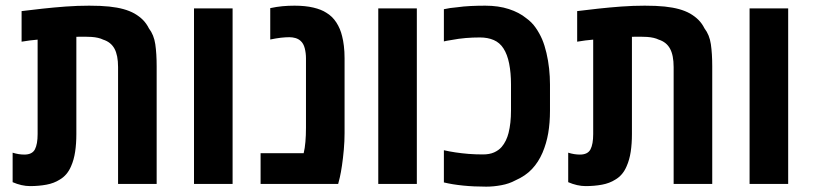

<svg xmlns="http://www.w3.org/2000/svg" viewBox="-20 -661 2920 690"><path d="M87.9 7.8Q73.2 7.8 57.1 4.2Q41 0.5 25.4 -6.3V-112.3Q46.9 -105.5 67.4 -105.5Q95.7 -105.5 105.5 -124.3Q115.2 -143.1 115.2 -179.2V-518.6Q101.1 -517.6 86.7 -515.6Q72.3 -513.7 57.6 -511.2V-621.1Q92.8 -625.5 133.1 -629.9Q173.3 -634.3 216.1 -637.5Q258.8 -640.6 300.3 -640.6Q342.3 -640.6 372.1 -637.5Q401.9 -634.3 423.8 -628.2Q445.8 -622.1 463.4 -612.3Q481 -602.1 493.7 -589.4Q506.3 -576.7 515.1 -559.1Q533.2 -535.6 538.1 -502Q543 -468.3 543 -422.9V0H404.3V-419.9Q404.3 -462.4 391.4 -486.1Q378.4 -509.8 350.6 -518.6Q335 -526.4 309.1 -528.3Q297.9 -528.8 284.2 -529.1Q270.5 -529.3 254.4 -528.8V-179.2Q254.4 -144.5 250 -115.5Q245.6 -86.4 235.4 -63.5Q221.7 -31.2 194.8 -15.6Q174.3 -2.4 146.7 2.7Q119.1 7.8 87.9 7.8Z M677.2 0V-630.9H815.9V0Z M916.5 0V-110.4H1071.3Q1075.7 -128.4 1077.6 -151.4Q1079.6 -174.3 1079.6 -202.1V-451.7Q1079.6 -470.2 1075.2 -487.5Q1070.8 -504.9 1060.1 -514.2Q1052.7 -521 1042 -524.2Q1031.2 -527.3 1020 -527.3Q1006.3 -527.3 989.3 -525.4Q972.2 -523.4 951.2 -519V-631.8Q974.1 -636.7 995.1 -638.7Q1016.1 -640.6 1038.6 -640.6Q1077.1 -640.6 1106 -633.8Q1134.8 -627 1152.8 -615.2Q1174.3 -602.5 1188.7 -580.3Q1203.1 -558.1 1209.5 -530.8Q1213.4 -516.1 1215.8 -496.1Q1218.3 -476.1 1218.3 -451.7V-182.6Q1218.3 -153.8 1215.6 -123.3Q1212.9 -92.8 1209 -66.4Q1205.1 -40 1201.2 -23.4L1195.3 0Z M1339.4 0V-630.9H1478V0Z M1727.5 9.8Q1683.1 9.8 1644.3 5.9Q1605.5 2 1575.2 -5.4V-121.1Q1594.2 -116.7 1616.9 -113.3Q1639.6 -109.9 1664.3 -107.9Q1689 -106 1715.3 -106Q1739.3 -106 1755.6 -113.3Q1772 -120.6 1782.7 -132.8Q1791.5 -143.1 1797.9 -156.2Q1804.2 -169.4 1807.6 -183.1Q1812 -200.7 1814.2 -220.7Q1816.4 -240.7 1816.4 -263.2V-357.9Q1816.4 -398.9 1809.8 -432.4Q1803.2 -465.8 1789.1 -487.3Q1775.9 -507.8 1754.4 -517.1Q1732.9 -526.4 1704.6 -526.4Q1678.7 -526.4 1654.3 -524.4Q1629.9 -522.5 1598.6 -516.6Q1592.3 -515.6 1586.4 -514.6Q1580.6 -513.7 1575.2 -512.2V-627.9Q1586.4 -630.4 1597.7 -632.1Q1608.9 -633.8 1622.1 -634.8Q1646 -638.2 1671.4 -639.4Q1696.8 -640.6 1724.1 -640.6Q1771.5 -640.6 1808.8 -628.4Q1846.2 -616.2 1871.1 -595.7Q1891.1 -581.5 1905 -561.5Q1918.9 -541.5 1928.2 -520Q1937.5 -498 1943.8 -470.7Q1950.2 -443.4 1953.4 -414.3Q1956.5 -385.3 1956.5 -357.4V-263.2Q1956.5 -219.7 1950.2 -182.6Q1943.8 -145.5 1929.7 -112.3Q1915 -78.1 1891.8 -53.5Q1868.7 -28.8 1832 -12.7Q1809.6 -0.5 1781.5 4.6Q1753.4 9.8 1727.5 9.8Z M2084.5 7.8Q2069.8 7.8 2053.7 4.2Q2037.6 0.5 2022 -6.3V-112.3Q2043.5 -105.5 2064 -105.5Q2092.3 -105.5 2102.1 -124.3Q2111.8 -143.1 2111.8 -179.2V-518.6Q2097.7 -517.6 2083.3 -515.6Q2068.8 -513.7 2054.2 -511.2V-621.1Q2089.4 -625.5 2129.6 -629.9Q2169.9 -634.3 2212.6 -637.5Q2255.4 -640.6 2296.9 -640.6Q2338.9 -640.6 2368.7 -637.5Q2398.4 -634.3 2420.4 -628.2Q2442.4 -622.1 2460 -612.3Q2477.5 -602.1 2490.2 -589.4Q2502.9 -576.7 2511.7 -559.1Q2529.8 -535.6 2534.7 -502Q2539.6 -468.3 2539.6 -422.9V0H2400.9V-419.9Q2400.9 -462.4 2387.9 -486.1Q2375 -509.8 2347.2 -518.6Q2331.5 -526.4 2305.7 -528.3Q2294.4 -528.8 2280.8 -529.1Q2267.1 -529.3 2251 -528.8V-179.2Q2251 -144.5 2246.6 -115.5Q2242.2 -86.4 2231.9 -63.5Q2218.3 -31.2 2191.4 -15.6Q2170.9 -2.4 2143.3 2.7Q2115.7 7.8 2084.5 7.8Z M2673.8 0V-630.9H2812.5V0Z"/></svg>

Font: Open Sans SemiCondensed
Style: Bold
Weight: 700
Width: 4
Designer: Monotype Design Team
Foundry: Monotype Imaging Inc.
Version: Version 3.003